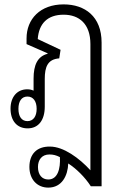

<svg xmlns="http://www.w3.org/2000/svg" viewBox="-20 -579 560 875"><path d="M200 276C262 276 289 222 291 166C327 189 367 228 394 270H443V-385C443 -504 367 -559 270 -559C163 -559 101 -492 101 -404V-378L197 -336V-334C151 -322 133 -283 133 -221V-166C124 -170 115 -172 104 -172C58 -172 28 -137 28 -84C28 -29 57 6 106 6C155 6 184 -31 184 -93V-219C184 -274 197 -309 250 -313L256 -352L152 -401C157 -471 196 -512 270 -512C341 -512 392 -470 392 -378V197C341 141 269 89 208 89C148 88 114 123 114 182C114 238 149 276 200 276ZM105 -27C78 -27 64 -49 64 -83C64 -117 78 -139 105 -139C132 -139 147 -117 147 -83C147 -49 132 -27 105 -27ZM200 239C171 239 153 217 153 182C153 149 171 125 205 125C222 125 235 128 253 137C256 190 243 239 200 239Z"/></svg>

Font: Noto Sans Thai Looped Condensed Light
Style: Regular
Weight: 300
Width: 3
Designer: Sasikarn Vongin, Ben Mitchell
Foundry: The Fontpad Ltd
Version: Version 1.001